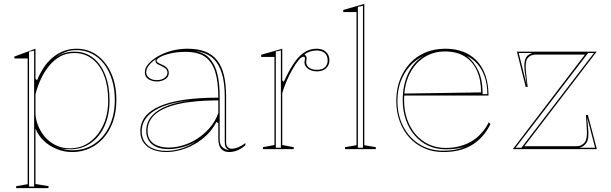

<svg xmlns="http://www.w3.org/2000/svg" viewBox="-20 -765 3136 985"><path d="M63 200V190L122 180V-465H54V-475L162 -515V-361L170 -353Q184 -387 203.5 -417Q223 -447 248.5 -468.5Q274 -490 305 -502.5Q336 -515 372 -515Q433 -515 478.5 -481.5Q524 -448 550.5 -389Q577 -330 577 -253Q577 -173 547.5 -112.5Q518 -52 466.5 -18.5Q415 15 349 15Q310 15 272 0Q234 -15 205 -42.5Q176 -70 162 -106V179L229 190V200ZM129 192H155V-505L129 -500ZM338 -4Q396 -4 440 -36Q484 -68 509.5 -123Q535 -178 535 -250Q535 -323 514 -377.5Q493 -432 453.5 -462.5Q414 -493 361 -493Q320 -493 288 -475Q256 -457 231 -426Q206 -395 189 -358Q172 -321 162 -281V-186Q162 -157 174 -124.5Q186 -92 208.5 -65Q231 -38 264 -21Q297 -4 338 -4ZM349 6Q414 6 463 -26Q512 -58 540.5 -116.5Q569 -175 569 -253Q569 -309 554.5 -355.5Q540 -402 514.5 -436Q489 -470 452.5 -489Q416 -508 372 -508Q340 -508 313 -497Q286 -486 264 -469Q289 -486 311.5 -493Q334 -500 363 -500Q417 -500 457.5 -468.5Q498 -437 520 -380.5Q542 -324 542 -250Q542 -176 517 -120Q492 -64 447 -32Q402 0 342 1Q328 1 315 0Q302 -1 292 -4Q303 0 318 3Q333 6 349 6Z M942 -515Q995 -515 1032.5 -500.5Q1070 -486 1094 -455.5Q1118 -425 1129 -378.5Q1140 -332 1140 -269V-36Q1140 -18 1148.5 -10Q1157 -2 1169 -2Q1185 -2 1203.5 -10Q1222 -18 1239 -31V-20Q1227 -9 1213 -1Q1199 7 1184.5 11Q1170 15 1156 15Q1128 15 1114 -2Q1100 -19 1100 -54Q1100 -84 1100 -97.5Q1100 -111 1100 -118Q1100 -125 1100 -133L1090 -139Q1071 -102 1042 -73.5Q1013 -45 977.5 -25Q942 -5 905 5Q868 15 833 15Q797 15 767 4Q737 -7 718.5 -31Q700 -55 700 -92Q700 -177 800 -220.5Q900 -264 1100 -264Q1100 -347 1083.5 -398.5Q1067 -450 1030.5 -474.5Q994 -499 932 -499Q889 -499 855 -491Q821 -483 802 -472.5Q783 -462 783 -453Q783 -449 790 -444Q797 -439 816 -431Q846 -417 846 -391Q846 -370 827.5 -358.5Q809 -347 784 -347Q761 -347 742 -358.5Q723 -370 723 -394Q723 -416 741 -437Q759 -458 790 -476Q821 -494 860.5 -504.5Q900 -515 942 -515ZM1100 -250Q979 -250 898 -232Q817 -214 777 -179.5Q737 -145 737 -94Q737 -63 752 -44Q767 -25 791.5 -16.5Q816 -8 846 -8Q880 -8 917.5 -19Q955 -30 990.5 -52.5Q1026 -75 1055 -108Q1084 -141 1100 -185ZM833 9Q873 9 912 -3.5Q951 -16 984 -38Q950 -19 913.5 -9.5Q877 0 845 0Q808 0 782.5 -11Q757 -22 743.5 -43.5Q730 -65 730 -94Q730 -158 792 -198.5Q854 -239 966 -250Q841 -240 774 -198.5Q707 -157 707 -92Q707 -60 722 -37.5Q737 -15 765.5 -3Q794 9 833 9ZM982 -504Q1007 -498 1027 -487.5Q1047 -477 1062 -457Q1085 -429 1096 -382Q1107 -335 1107 -269V-48Q1107 -35 1111 -25Q1115 -15 1122.5 -8.5Q1130 -2 1139 1Q1143 3 1147 4Q1151 5 1156 6Q1143 -1 1138 -10.5Q1133 -20 1133 -37V-269Q1133 -338 1119 -385.5Q1105 -433 1077 -462Q1064 -474 1049 -482.5Q1034 -491 1017 -496Q1000 -501 982 -504ZM784 -354Q808 -354 823.5 -365Q839 -376 839 -391Q839 -407 827.5 -415Q816 -423 803 -429Q795 -432 787 -437Q779 -442 778 -450Q776 -456 780 -462Q765 -452 753.5 -440.5Q742 -429 736 -417.5Q730 -406 730 -394Q730 -377 745.5 -365.5Q761 -354 784 -354Z M1329 0V-10L1388 -21V-473H1320V-484L1428 -515V-353L1436 -345Q1452 -381 1467.5 -408Q1483 -435 1497 -454Q1523 -487 1549 -501Q1575 -515 1604 -515Q1624 -515 1638.5 -508Q1653 -501 1661.5 -487.5Q1670 -474 1670 -454Q1670 -440 1662.5 -427Q1655 -414 1641 -406.5Q1627 -399 1606 -399Q1588 -399 1573.5 -405Q1559 -411 1550.5 -421.5Q1542 -432 1542 -445Q1542 -450 1543 -453.5Q1544 -457 1544 -460.5Q1544 -464 1544 -467Q1544 -474 1538 -474Q1526 -474 1510.5 -455Q1495 -436 1478 -405Q1464 -381 1451 -350.5Q1438 -320 1428 -288V-21L1487 -10V0ZM1421 -506 1395 -501V-7H1421ZM1604 -506Q1587 -506 1571.5 -501Q1556 -496 1542 -486Q1547 -482 1550 -477.5Q1553 -473 1553 -467Q1553 -464 1552.5 -460.5Q1552 -457 1551.5 -453.5Q1551 -450 1551 -445Q1551 -429 1565.5 -418Q1580 -407 1606 -407Q1635 -407 1648 -421Q1661 -435 1661 -454Q1661 -480 1645.5 -493Q1630 -506 1604 -506Z M1849 -20 1908 -10V0H1750V-10L1809 -20V-703H1741V-714L1849 -745ZM1816 -7H1842V-735L1816 -730Z M2264 -515Q2335 -515 2385 -485.5Q2435 -456 2460.5 -402.5Q2486 -349 2486 -275H2053V-285L2448 -291Q2448 -356 2426.5 -403Q2405 -450 2364 -475.5Q2323 -501 2263 -501Q2202 -501 2154.5 -470Q2107 -439 2080 -383Q2053 -327 2053 -251Q2053 -198 2068.5 -153.5Q2084 -109 2112 -76Q2140 -43 2179.5 -24.5Q2219 -6 2267 -6Q2304 -6 2337 -14.5Q2370 -23 2397.5 -39Q2425 -55 2448 -80Q2471 -105 2488 -138L2496 -128Q2477 -90 2452 -63Q2427 -36 2396.5 -18.5Q2366 -1 2330.5 7Q2295 15 2254 15Q2200 15 2155.5 -5Q2111 -25 2079.5 -60Q2048 -95 2030.5 -143Q2013 -191 2013 -247Q2013 -307 2031.5 -355.5Q2050 -404 2083 -440Q2116 -476 2162 -495.5Q2208 -515 2264 -515ZM2019 -247Q2019 -173 2049.5 -115Q2080 -57 2132.5 -24.5Q2185 8 2254 8Q2290 8 2319 2Q2348 -4 2370 -15Q2352 -7 2325.5 -3Q2299 1 2267 1Q2217 1 2176.5 -18Q2136 -37 2107 -71Q2078 -105 2062 -151Q2046 -197 2046 -251Q2046 -329 2074 -388Q2102 -447 2152 -478Q2111 -458 2081.5 -424.5Q2052 -391 2035.5 -346.5Q2019 -302 2019 -247ZM2456 -282H2480Q2480 -332 2467 -370Q2454 -408 2431 -435Q2408 -462 2375 -478Q2411 -450 2433.5 -403Q2456 -356 2456 -282Z M2611 0 2981 -485H2728Q2703 -485 2688 -468Q2673 -451 2678 -398L2687 -319H2677L2632 -500H3041L2670 -15H2940Q2964 -15 2979.5 -34.5Q2995 -54 2990 -110L2986 -175H2996L3042 0ZM2682 -329 2672 -398Q2668 -433 2672.5 -452.5Q2677 -472 2688 -481Q2699 -490 2712 -493H2641ZM2625 -7H2655L3027 -493H2997ZM2952 -7H3033L2992 -164L2997 -110Q3003 -54 2989 -33Q2975 -12 2952 -7Z"/></svg>

Font: Kalnia Glaze Thin ExtraLight
Style: Regular
Weight: 250
Version: Version 1.110